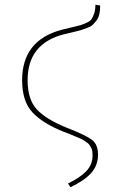

<svg xmlns="http://www.w3.org/2000/svg" viewBox="-20 -591 474 807"><path d="M276 196 266 180Q316 156 342.5 128.5Q369 101 369 62Q369 52 368 44.5Q367 37 363 30Q359 23 356 18Q353 13 344.5 7.5Q336 2 331.5 -1.5Q327 -5 314.5 -10Q302 -15 295.5 -18Q289 -21 273 -27.5Q257 -34 248 -37Q160 -72 116.5 -118.5Q73 -165 73 -254Q73 -422 240 -466Q256 -470 281.5 -476Q307 -482 317.5 -485Q328 -488 343.5 -495Q359 -502 365 -511Q371 -520 376 -535Q381 -550 381 -571L401 -568Q401 -547 397.5 -531.5Q394 -516 385.5 -505Q377 -494 370 -487Q363 -480 346 -473.5Q329 -467 319 -464Q309 -461 285.5 -455.5Q262 -450 249 -447Q96 -408 96 -254Q96 -173 135 -131Q174 -89 261 -54Q343 -22 367.5 -2.5Q392 17 392 59Q392 104 363.5 136Q335 168 276 196Z"/></svg>

Font: FiraGO Thin
Style: Regular
Weight: 100
Designer: bBox Type
Foundry: bBox Type GmbH
Version: Version 1.001;PS 001.001;hotconv 1.0.88;makeotf.lib2.5.64775